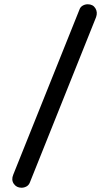

<svg xmlns="http://www.w3.org/2000/svg" viewBox="-20 -802 509 899"><path d="M81 77Q57 77 44.5 58.5Q32 40 42 16L352 -757Q356 -769 367 -775.5Q378 -782 391 -782Q415 -782 426.5 -763.5Q438 -745 430 -722L120 52Q115 65 104 71Q93 77 81 77Z"/></svg>

Font: Comfortaa Medium
Style: Regular
Weight: 500
Designer: Johan Aakerlund
Foundry: Johan Aakerlund
Version: Version 3.104; ttfautohint (v1.8.1.43-b0c9)